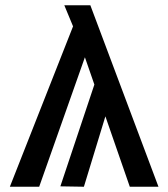

<svg xmlns="http://www.w3.org/2000/svg" viewBox="-20 -710 640 730"><path d="M473.5 0 284 -546.5 224.5 -690H323.5L582.5 0ZM17.5 0 264.5 -627 343.5 -607.5 129 0ZM209.5 -1.5 347 -413 420 -396.5 299 0Z"/></svg>

Font: Fira Code Light Medium
Style: Regular
Weight: 500
Monospace: yes
Version: Version 5.002